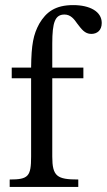

<svg xmlns="http://www.w3.org/2000/svg" viewBox="-20 -733 419 753"><path d="M287 0V-29C204 -29 185 -41 185 -119V-426H307V-468H185V-562C185 -646 196 -676 233 -676C257 -676 271 -658 284 -639C299 -620 312 -600 338 -600C361 -600 379 -614 379 -643C379 -688 332 -713 267 -713C197 -713 161 -686 134 -640C111 -598 103 -559 102 -468H26V-426H102V-119C102 -41 91 -29 18 -29V0Z"/></svg>

Font: STIX Two Text
Style: Regular
Weight: 400
Designer: Ross Mills, John Hudson & Paul Hanslow, Tiro Typeworks Ltd; with prior portions MicroPress Inc., and Coen Hoffman.
Foundry: Tiro Typeworks Ltd
Version: Version 2.13 b171